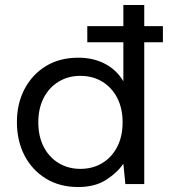

<svg xmlns="http://www.w3.org/2000/svg" viewBox="-20 -740 714 772"><path d="M294 12Q220 12 164.5 -22Q109 -56 78.5 -115Q48 -174 48 -249Q48 -324 79 -382.5Q110 -441 165 -474.5Q220 -508 295 -508Q356 -508 403 -483Q450 -458 476 -413V-570H331V-635H476V-720H560V-635H635V-570H560V0H484L476 -82Q452 -46 407 -17Q362 12 294 12ZM303 -61Q353 -61 391.5 -84.5Q430 -108 451.5 -150Q473 -192 473 -248Q473 -304 451.5 -346Q430 -388 391.5 -411.5Q353 -435 303 -435Q254 -435 215.5 -411.5Q177 -388 155.5 -346Q134 -304 134 -248Q134 -192 155.5 -150Q177 -108 215.5 -84.5Q254 -61 303 -61Z"/></svg>

Font: Firefly Display
Style: Regular
Weight: 400
Designer: Colophon Foundry, Jonny Pinhorn
Foundry: Colophon Foundry
Version: Version 1.200; ttfautohint (v1.8.3)